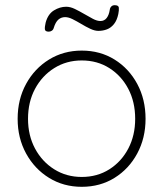

<svg xmlns="http://www.w3.org/2000/svg" viewBox="-20 -710 629 740"><path d="M541 -252Q541 -178 509 -118.5Q477 -59 421.5 -24.5Q366 10 295 10Q225 10 169 -24.5Q113 -59 80.5 -118.5Q48 -178 48 -252Q48 -327 80.5 -386.5Q113 -446 169 -480.5Q225 -515 295 -515Q366 -515 421.5 -480.5Q477 -446 509 -386.5Q541 -327 541 -252ZM501 -252Q501 -317 474.5 -367.5Q448 -418 401.5 -447.5Q355 -477 295 -477Q236 -477 189 -447.5Q142 -418 115 -367.5Q88 -317 88 -252Q88 -188 115 -137.5Q142 -87 189 -57.5Q236 -28 295 -28Q355 -28 401.5 -57.5Q448 -87 474.5 -137.5Q501 -188 501 -252ZM168 -588Q154 -588 153 -597Q152 -606 156 -623Q165 -656 188 -670Q211 -684 235 -684Q251 -684 268.5 -675.5Q286 -667 304 -656.5Q322 -646 338 -637.5Q354 -629 367 -629Q382 -629 391 -640.5Q400 -652 403 -672Q404 -680 409 -685Q414 -690 422 -690Q437 -690 438 -680.5Q439 -671 436 -656Q431 -632 419.5 -617.5Q408 -603 392.5 -597Q377 -591 359 -591Q345 -591 328 -599Q311 -607 293.5 -617.5Q276 -628 260 -636Q244 -644 231 -644Q216 -644 205 -634.5Q194 -625 187 -602Q185 -595 179.5 -591.5Q174 -588 168 -588Z"/></svg>

Font: Quicksand Variable Light
Style: Regular
Weight: 300
Designer: Andrew Paglinawan
Foundry: Andrew Paglinawan
Version: Version 3.004